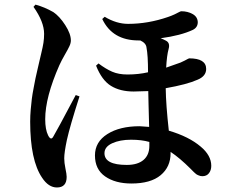

<svg xmlns="http://www.w3.org/2000/svg" viewBox="-20 -788 1040 848"><path d="M127.9 -757.8 136.7 -767.6Q176.8 -756.8 215.8 -734.4Q243.2 -715.8 268.1 -677.2Q293 -638.7 293 -609.4Q293 -597.7 286.6 -584Q280.3 -570.3 266.1 -545.9Q252 -521.5 242.2 -500Q179.7 -358.4 179.7 -261.7Q179.7 -215.8 192.4 -190.4Q205.1 -165 215.8 -185.5Q227.5 -204.1 314.5 -368.2L331.1 -362.3Q289.1 -231.4 275.4 -169.9Q263.7 -114.3 263.7 -88.9Q263.7 -69.3 269 -43.9Q274.4 -18.6 274.4 -6.8Q274.4 40 231.4 40Q194.3 40 166 -2.9Q113.3 -80.1 113.3 -251Q113.3 -276.4 115.7 -304.2Q118.2 -332 120.6 -351.6Q123 -371.1 128.9 -401.4Q134.8 -431.6 136.7 -441.9Q138.7 -452.1 146 -482.9Q153.3 -513.7 153.3 -514.6Q155.3 -524.4 162.1 -552.2Q168.9 -580.1 171.9 -599.1Q174.8 -618.2 174.8 -638.7Q174.8 -691.4 127.9 -757.8ZM639.6 -143.6V-161.1Q605.5 -170.9 558.6 -170.9Q509.8 -170.9 475.6 -155.3Q441.4 -139.6 441.4 -111.3Q441.4 -59.6 540 -59.6Q587.9 -59.6 613.8 -81.5Q639.6 -103.5 639.6 -143.6ZM431.6 -704.1 442.4 -713.9Q494.1 -682.6 545.9 -682.6Q633.8 -682.6 721.7 -712.9Q736.3 -717.8 750 -724.1Q763.7 -730.5 770.5 -734.4Q777.3 -738.3 781.2 -738.3Q808.6 -738.3 830.6 -726.1Q852.5 -713.9 853.5 -690.4Q853.5 -667 832 -656.2Q778.3 -630.9 689.5 -619.1Q700.2 -615.2 712.9 -608.4Q732.4 -598.6 724.6 -571.3Q716.8 -543 713.9 -489.3Q753.9 -502.9 777.3 -511.7Q787.1 -515.6 795.9 -520.5Q804.7 -525.4 809.6 -527.8Q814.5 -530.3 815.4 -530.3Q890.6 -530.3 890.6 -483.4Q890.6 -451.2 851.6 -435.5Q805.7 -415 711.9 -398.4Q712.9 -325.2 725.6 -210.9Q814.5 -184.6 866.2 -140.6Q913.1 -101.6 913.1 -55.7Q913.1 -36.1 902.8 -22.9Q892.6 -9.8 874 -9.8Q869.1 -9.8 865.2 -10.7Q861.3 -11.7 856.4 -13.7Q851.6 -15.6 849.1 -17.1Q846.7 -18.6 841.8 -22.9Q836.9 -27.3 835.4 -28.8Q834 -30.3 828.6 -35.6Q823.2 -41 822.3 -42Q773.4 -90.8 733.4 -117.2V-111.3Q733.4 -50.8 689.5 -14.2Q645.5 22.5 560.5 22.5Q489.3 22.5 444.3 -8.8Q399.4 -40 399.4 -101.6Q399.4 -161.1 454.1 -195.8Q508.8 -230.5 596.7 -230.5Q597.7 -230.5 638.7 -227.5Q637.7 -263.7 636.2 -322.3Q634.8 -380.9 634.8 -385.7Q589.8 -383.8 570.3 -383.8Q510.7 -383.8 470.2 -408.7Q429.7 -433.6 404.3 -498L415 -507.8Q447.3 -483.4 475.6 -471.2Q503.9 -459 543 -459Q591.8 -459 633.8 -468.8Q633.8 -543.9 627 -578.1Q625 -597.7 599.6 -609.4H591.8Q476.6 -609.4 431.6 -704.1Z"/></svg>

Font: GenRyuMin TW TTF Bold
Style: Regular
Weight: 700
Version: Version 1.300